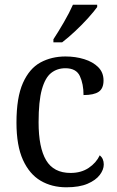

<svg xmlns="http://www.w3.org/2000/svg" viewBox="-20 -786 497 816"><path d="M262 10Q200 10 152.5 -18Q105 -46 77.5 -106.5Q50 -167 50 -265Q50 -372 77.5 -433.5Q105 -495 152 -520.5Q199 -546 258 -546Q301 -546 338 -534.5Q375 -523 397.5 -500.5Q420 -478 420 -444Q420 -410 399.5 -396Q379 -382 335 -382Q335 -429 319.5 -462.5Q304 -496 258 -496Q223 -496 197.5 -476Q172 -456 158 -406Q144 -356 144 -266Q144 -159 176 -105Q208 -51 280 -51Q325 -51 357 -72.5Q389 -94 404 -126Q421 -112 421 -87Q421 -65 404 -42.5Q387 -20 352 -5Q317 10 262 10ZM207 -619Q228 -651 251.5 -691.5Q275 -732 290 -766H393V-756Q381 -739 355.5 -710.5Q330 -682 299.5 -653.5Q269 -625 244 -606H207Z"/></svg>

Font: Noto Serif Myanmar SemCond
Style: Regular
Weight: 400
Width: 4
Designer: Ben Mitchell and the Monotype Design Team
Foundry: Monotype Imaging Inc.
Version: Version 2.106; ttfautohint (v1.8.4.7-5d5b)